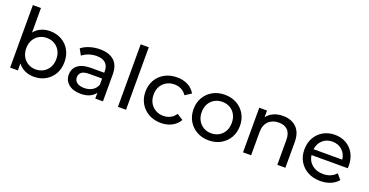

<svg xmlns="http://www.w3.org/2000/svg" viewBox="-31 -1439 4120 2142"><g transform="rotate(20 2029.0 -368.0)"><path d="M372 6Q314 6 265 -16.5Q216 -39 183 -83V0H91V-742H187V-451Q220 -493 268 -514Q316 -535 372 -535Q449 -535 509.5 -501.5Q570 -468 605 -407Q640 -346 640 -265Q640 -184 605 -123Q570 -62 509.5 -28Q449 6 372 6ZM364 -78Q415 -78 455.5 -101.5Q496 -125 519.5 -167Q543 -209 543 -265Q543 -321 519.5 -363Q496 -405 455.5 -428Q415 -451 364 -451Q314 -451 273.5 -428Q233 -405 209.5 -363Q186 -321 186 -265Q186 -209 209.5 -167Q233 -125 273.5 -101.5Q314 -78 364 -78Z M1102 0V-69Q1078 -34 1034 -14Q990 6 928 6Q838 6 785 -37.5Q732 -81 732 -150Q732 -193 752.5 -228Q773 -263 819.5 -284Q866 -305 945 -305H1097V-324Q1097 -385 1061.5 -418.5Q1026 -452 955 -452Q908 -452 863 -436.5Q818 -421 787 -395L747 -467Q788 -500 845.5 -517.5Q903 -535 966 -535Q1075 -535 1134 -481.5Q1193 -428 1193 -320V0ZM1097 -162V-236H949Q877 -236 852 -212Q827 -188 827 -154Q827 -114 858 -91Q889 -68 944 -68Q998 -68 1038.5 -92Q1079 -116 1097 -162Z M1371 0V-742H1467V0Z M1881 6Q1799 6 1736 -29Q1673 -64 1637 -125Q1601 -186 1601 -265Q1601 -344 1637 -405Q1673 -466 1736 -500.5Q1799 -535 1881 -535Q1952 -535 2009 -506.5Q2066 -478 2097 -422L2024 -375Q1998 -414 1960.5 -432.5Q1923 -451 1880 -451Q1828 -451 1787 -428Q1746 -405 1722 -363.5Q1698 -322 1698 -265Q1698 -208 1722 -166Q1746 -124 1787 -101Q1828 -78 1880 -78Q1923 -78 1960.5 -96.5Q1998 -115 2024 -154L2097 -108Q2066 -53 2009 -23.5Q1952 6 1881 6Z M2448 6Q2368 6 2306 -29Q2244 -64 2208 -125Q2172 -186 2172 -265Q2172 -344 2208 -405Q2244 -466 2306 -500.5Q2368 -535 2448 -535Q2527 -535 2589.5 -500.5Q2652 -466 2687.5 -405Q2723 -344 2723 -265Q2723 -186 2687.5 -125Q2652 -64 2589.5 -29Q2527 6 2448 6ZM2448 -78Q2499 -78 2539.5 -101.5Q2580 -125 2603 -167Q2626 -209 2626 -265Q2626 -321 2603 -363Q2580 -405 2539.5 -428Q2499 -451 2448 -451Q2397 -451 2356.5 -428Q2316 -405 2292.5 -363Q2269 -321 2269 -265Q2269 -209 2292.5 -167Q2316 -125 2356.5 -101.5Q2397 -78 2448 -78Z M2856 0V-530H2948V-450Q2978 -491 3027 -513Q3076 -535 3139 -535Q3203 -535 3253 -510Q3303 -485 3331 -434Q3359 -383 3359 -305V0H3263V-294Q3263 -372 3225.5 -410.5Q3188 -449 3120 -449Q3044 -449 2998 -404Q2952 -359 2952 -273V0Z M3773 6Q3688 6 3623.5 -29Q3559 -64 3523.5 -125Q3488 -186 3488 -265Q3488 -344 3522.5 -405Q3557 -466 3617.5 -500.5Q3678 -535 3754 -535Q3831 -535 3890 -501Q3949 -467 3982.5 -405.5Q4016 -344 4016 -262Q4016 -256 4015.5 -248Q4015 -240 4014 -233H3584Q3593 -163 3645 -120.5Q3697 -78 3776 -78Q3872 -78 3929 -142L3982 -80Q3946 -38 3892.5 -16Q3839 6 3773 6ZM3584 -302H3924Q3917 -369 3870.5 -411.5Q3824 -454 3754 -454Q3685 -454 3638.5 -412Q3592 -370 3584 -302Z"/></g></svg>

Font: Montserrat Medium
Style: Regular
Weight: 500
Designer: Julieta Ulanovsky
Foundry: Julieta Ulanovsky
Version: Version 9.000; ttfautohint (v1.8.4.7-5d5b)